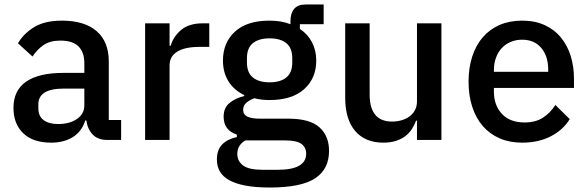

<svg xmlns="http://www.w3.org/2000/svg" viewBox="-20 -624 2622 856"><path d="M459 0Q416 0 393 -24.5Q370 -49 365 -87H360Q345 -38 305 -13Q265 12 208 12Q127 12 83.5 -30Q40 -72 40 -143Q40 -221 96.5 -260Q153 -299 262 -299H356V-343Q356 -391 330 -417Q304 -443 249 -443Q203 -443 174 -423Q145 -403 125 -372L60 -431Q86 -475 133 -503.5Q180 -532 256 -532Q357 -532 411 -485Q465 -438 465 -350V-89H520V0ZM239 -71Q290 -71 323 -93.5Q356 -116 356 -154V-229H264Q151 -229 151 -159V-141Q151 -106 174.5 -88.5Q198 -71 239 -71Z M627 0V-520H736V-420H741Q752 -460 787 -490Q822 -520 884 -520H913V-415H870Q805 -415 770.5 -394Q736 -373 736 -332V0Z M1447 49Q1447 130 1385 171Q1323 212 1183 212Q1119 212 1074.5 203.5Q1030 195 1001.5 179Q973 163 960 140Q947 117 947 87Q947 44 970.5 20Q994 -4 1036 -13V-24Q977 -43 977 -104Q977 -144 1004 -165.5Q1031 -187 1069 -196V-200Q1023 -222 998.5 -261.5Q974 -301 974 -354Q974 -434 1027.5 -483Q1081 -532 1181 -532Q1236 -532 1275 -516V-530Q1275 -565 1291.5 -584.5Q1308 -604 1343 -604H1423V-516H1317V-495Q1352 -472 1371 -435.5Q1390 -399 1390 -354Q1390 -275 1336 -226.5Q1282 -178 1182 -178Q1144 -178 1114 -186Q1094 -179 1079 -166.5Q1064 -154 1064 -134Q1064 -113 1083 -104Q1102 -95 1137 -95H1265Q1361 -95 1404 -56.5Q1447 -18 1447 49ZM1345 61Q1345 34 1324.5 18Q1304 2 1250 2H1074Q1038 23 1038 62Q1038 94 1063.5 113.5Q1089 133 1150 133H1218Q1345 133 1345 61ZM1182 -257Q1230 -257 1256.5 -278.5Q1283 -300 1283 -345V-365Q1283 -410 1256.5 -431.5Q1230 -453 1182 -453Q1134 -453 1107.5 -431.5Q1081 -410 1081 -365V-345Q1081 -300 1107.5 -278.5Q1134 -257 1182 -257Z M1839 -86H1835Q1828 -67 1816.5 -49Q1805 -31 1787.5 -17.5Q1770 -4 1745.5 4Q1721 12 1689 12Q1608 12 1563.5 -40Q1519 -92 1519 -189V-520H1628V-203Q1628 -82 1728 -82Q1749 -82 1769 -87.5Q1789 -93 1804.5 -104Q1820 -115 1829.5 -132Q1839 -149 1839 -172V-520H1948V0H1839Z M2308 12Q2252 12 2208 -7Q2164 -26 2133 -61.5Q2102 -97 2085.5 -147.5Q2069 -198 2069 -260Q2069 -322 2085.5 -372.5Q2102 -423 2133 -458.5Q2164 -494 2208 -513Q2252 -532 2308 -532Q2365 -532 2408.5 -512Q2452 -492 2481 -456.5Q2510 -421 2524.5 -374Q2539 -327 2539 -273V-232H2182V-215Q2182 -155 2217.5 -116.5Q2253 -78 2319 -78Q2367 -78 2400 -99Q2433 -120 2456 -156L2520 -93Q2491 -45 2436 -16.5Q2381 12 2308 12ZM2308 -447Q2280 -447 2256.5 -437Q2233 -427 2216.5 -409Q2200 -391 2191 -366Q2182 -341 2182 -311V-304H2424V-314Q2424 -374 2393 -410.5Q2362 -447 2308 -447Z"/></svg>

Font: IBM Plex Sans Hebrew Medium
Style: Regular
Weight: 500
Designer: Mike Abbink, Paul van der Laan, Pieter van Rosmalen, Yanek Iontef
Foundry: Bold Monday
Version: Version 1.2